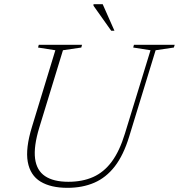

<svg xmlns="http://www.w3.org/2000/svg" viewBox="-20 -891 858 921"><path d="M168 -277.5Q141 -188 148.2 -130.8Q155.5 -73.5 196 -46.2Q236.5 -19 308 -19Q375.5 -19 427 -42Q478.5 -65 516 -115.5Q553.5 -166 579 -249.5L702 -650L619 -663L622.5 -676H818L814 -663L726.5 -650L599.5 -235.5Q572.5 -147 530.8 -93Q489 -39 432.2 -14.5Q375.5 10 303.5 10Q223.5 10 174.2 -20Q125 -50 113.2 -114.5Q101.5 -179 133.5 -283L245.5 -650L162.5 -663L166 -676H373.5L370 -663L282 -650ZM529 -743.5H513.5L428.5 -863.5V-871H472.5Z"/></svg>

Font: Newsreader 16pt 16pt ExtraLight
Style: Italic
Weight: 250
Italic angle: -17°
Version: Version 1.003